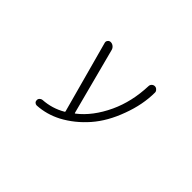

<svg xmlns="http://www.w3.org/2000/svg" viewBox="-95 -839 1190 1190"><g transform="rotate(45 500.0 -243.5)"><path d="M481.4 -77.1Q482.4 -73.2 486.3 -76.2Q572.3 -142.6 628.9 -263.7Q681.6 -377 686.5 -516.6Q686.5 -528.3 694.8 -536.6Q703.1 -544.9 714.8 -544.9Q726.6 -544.9 734.4 -536.1Q743.2 -528.3 743.2 -517.6Q743.2 -412.1 701.2 -299.8Q660.2 -186.5 592.8 -109.4Q525.4 -32.2 439.5 13.7Q364.3 52.7 282.2 57.6Q282.2 57.6 281.2 57.6Q271.5 57.6 264.6 50.8Q257.8 43.9 257.8 33.7Q257.8 23.4 265.1 16.1Q272.5 8.8 282.2 7.8Q362.3 2.9 430.7 -37.1Q434.6 -39.1 433.6 -43L304.7 -515.6Q301.8 -526.4 309.1 -535.6Q316.4 -544.9 328.1 -544.9Q340.8 -544.9 351.6 -536.6Q362.3 -528.3 366.2 -515.6Z"/></g></svg>

Font: Rounded-L Mgen+ 1mn light
Style: Regular
Weight: 200
Designer: [Source Han Sans]
Ryoko NISHIZUKA  (kana & ideographs); Paul D. Hunt (Latin, Greek & Cyrillic); Wenlong ZHANG  (bopomofo
Version: Version 1.059.20150602